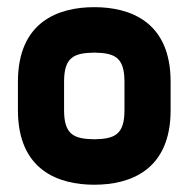

<svg xmlns="http://www.w3.org/2000/svg" viewBox="-20 -508 519 528"><path d="M239.3 -488.3C141.6 -488.3 29.3 -449.2 29.3 -283.2V-205.1C29.3 -39.1 141.6 0 239.3 0C336.9 0 449.2 -39.1 449.2 -205.1V-283.2C449.2 -449.2 336.9 -488.3 239.3 -488.3ZM322.3 -205.1C322.3 -136.7 294.4 -126 239.3 -125C184.1 -126 156.2 -136.7 156.2 -205.1V-283.2C156.2 -351.6 184.1 -362.3 239.3 -363.3C294.4 -362.3 322.3 -351.6 322.3 -283.2Z"/></svg>

Font: Saman Dere
Style: Regular
Weight: 400
Designer: Tuna Ça_lar Gümü_
Foundry: Tuna Ça_lar Gümü_
Version: Version 1.001;hotconv 1.0.109;makeotfexe 2.5.65596